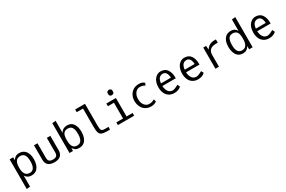

<svg xmlns="http://www.w3.org/2000/svg" viewBox="169 -2382 6264 4208"><g transform="rotate(-30 3300.5 -277.5)"><path d="M165.5 -271Q165.5 -56.2 315.9 -56.2Q451.2 -56.2 451.2 -271Q451.2 -390.1 414.8 -436.8Q378.4 -483.4 314.5 -483.4Q189.5 -483.4 169.9 -338.9Q165.5 -308.6 165.5 -271ZM319.3 12.2Q267.6 12.2 227.5 -11.7Q187.5 -35.6 166.5 -73.2V205.6L77.6 215.3V-535.6H166.5V-461.9Q189.9 -502 229 -526.9Q268.1 -551.8 317.4 -551.8Q449.7 -551.8 505.4 -442.4Q540.5 -373 540.5 -277.3Q540.5 -124.5 466.8 -44.9Q414.1 12.2 319.3 12.2Z M1107.4 -173.8Q1107.4 12.2 900.4 12.2Q693.4 12.2 693.4 -173.8V-535.6H782.2V-166Q782.2 -108.9 810.5 -82.5Q838.9 -56.2 900.4 -56.2Q961.9 -56.2 990.2 -82.5Q1018.6 -108.9 1018.6 -166V-535.6H1107.4Z M1376 -204.1Q1384.8 -135.7 1417 -96.2Q1449.7 -56.6 1516.6 -56.6Q1606.9 -56.6 1638.7 -150.4Q1654.8 -199.7 1654.8 -253.2Q1654.8 -306.6 1651.4 -335.4Q1644 -403.8 1613 -443.6Q1582 -483.4 1516.6 -483.4Q1407.2 -483.4 1382.8 -377.9Q1372.6 -334 1372.6 -283.9Q1372.6 -233.9 1376 -204.1ZM1372.6 -461.9Q1426.8 -551.8 1534.9 -551.8Q1643.1 -551.8 1693.6 -473.6Q1744.1 -395.5 1744.1 -277.3Q1744.1 -122.6 1670.9 -44.4Q1618.2 12.2 1527.3 12.2Q1467.3 12.2 1435.8 -10Q1404.3 -32.2 1372.6 -73.2L1371.6 0H1283.7V-754.4L1372.6 -764.2Z M2307.6 0H2236.8Q2142.6 0 2102.1 -19.5Q2078.6 -30.8 2064.9 -45.4Q2028.8 -83 2027.3 -211.4V-695.8H1867.2V-764.2H2116.2V-215.8Q2116.2 -118.7 2134 -96.7Q2151.9 -74.7 2178.7 -71.5Q2205.6 -68.4 2233.4 -68.4H2312Z M2663.1 -676.8V-725.1Q2663.1 -742.7 2682.9 -756.1Q2702.6 -769.5 2722.2 -769.5Q2741.7 -769.5 2761.5 -756.1Q2781.2 -742.7 2781.2 -725.1V-676.8Q2781.2 -659.2 2761.5 -645.8Q2741.7 -632.3 2722.2 -632.3Q2702.6 -632.3 2682.9 -645.8Q2663.1 -659.2 2663.1 -676.8ZM2524.9 -467.3V-535.6H2766.6V-68.4H2919.9V0H2507.8V-68.4H2677.7V-467.3Z M3489.7 -35.2Q3438.5 12.2 3343.8 12.2Q3283.2 12.2 3233.4 -11Q3183.6 -34.2 3151.9 -73.2Q3085 -155.3 3085 -271Q3085 -345.7 3115.5 -409.2Q3146 -472.7 3205.6 -512.2Q3265.1 -551.8 3352.5 -551.8Q3439.9 -551.8 3488.3 -505.4L3465.8 -445.8Q3409.7 -483.4 3338.9 -483.4Q3268.1 -483.4 3221.4 -422.9Q3174.8 -362.3 3174.8 -268.8Q3174.8 -175.3 3221.4 -115.7Q3268.1 -56.2 3340.6 -56.2Q3413.1 -56.2 3468.3 -95.2Z M3900.4 -552.2Q4013.7 -552.2 4066.4 -474.6Q4119.1 -397 4119.1 -283.7V-253.9H3779.8Q3782.7 -171.4 3821 -113.8Q3859.4 -56.2 3936 -56.2Q3987.3 -61 4079.1 -111.8L4108.4 -51.3Q4044.9 12.2 3935.1 12.2Q3856.4 12.2 3800.3 -25.1Q3744.1 -62.5 3717 -125.7Q3689.9 -189 3689.9 -268.6Q3689.9 -348.1 3715.1 -411.4Q3740.2 -474.6 3790.3 -513.4Q3840.3 -552.2 3900.4 -552.2ZM4034.2 -318.8Q4024.4 -483.4 3918.9 -483.4Q3799.8 -483.4 3782.7 -318.8Z M4500.5 -552.2Q4613.8 -552.2 4666.5 -474.6Q4719.2 -397 4719.2 -283.7V-253.9H4379.9Q4382.8 -171.4 4421.1 -113.8Q4459.5 -56.2 4536.1 -56.2Q4587.4 -61 4679.2 -111.8L4708.5 -51.3Q4645 12.2 4535.2 12.2Q4456.5 12.2 4400.4 -25.1Q4344.2 -62.5 4317.1 -125.7Q4290 -189 4290 -268.6Q4290 -348.1 4315.2 -411.4Q4340.3 -474.6 4390.4 -513.4Q4440.4 -552.2 4500.5 -552.2ZM4634.3 -318.8Q4624.5 -483.4 4519 -483.4Q4399.9 -483.4 4382.8 -318.8Z M5065.9 0H4977.1V-535.6H5049.8L5057.1 -436.5Q5089.8 -493.2 5143.1 -522.5Q5196.3 -551.8 5263.7 -551.8H5306.6V-469.2H5251Q5165.5 -469.2 5115.7 -426.5Q5065.9 -383.8 5065.9 -297.9Z M5829.6 -271Q5829.6 -396 5792.5 -439.7Q5755.4 -483.4 5687 -483.4Q5592.3 -483.4 5564.5 -389.6Q5549.3 -338.4 5549.3 -266.1Q5549.3 -56.2 5687 -56.2Q5829.6 -56.2 5829.6 -271ZM5829.6 -461.9V-754.4L5918.5 -764.2V0H5829.6V-83Q5775.4 12.2 5676.3 12.2Q5563 12.2 5511.5 -68.8Q5460 -149.9 5460 -272.5Q5460 -419.9 5535.2 -497.1Q5587.9 -551.8 5676.8 -551.8Q5737.3 -551.8 5775.1 -526.9Q5813 -502 5829.6 -461.9Z M6300.8 -552.2Q6414.1 -552.2 6466.8 -474.6Q6519.5 -397 6519.5 -283.7V-253.9H6180.2Q6183.1 -171.4 6221.4 -113.8Q6259.8 -56.2 6336.4 -56.2Q6387.7 -61 6479.5 -111.8L6508.8 -51.3Q6445.3 12.2 6335.4 12.2Q6256.8 12.2 6200.7 -25.1Q6144.5 -62.5 6117.4 -125.7Q6090.3 -189 6090.3 -268.6Q6090.3 -348.1 6115.5 -411.4Q6140.6 -474.6 6190.7 -513.4Q6240.7 -552.2 6300.8 -552.2ZM6434.6 -318.8Q6424.8 -483.4 6319.3 -483.4Q6200.2 -483.4 6183.1 -318.8Z"/></g></svg>

Font: Oxygen Mono
Style: Regular
Weight: 400
Designer: Vernon Adams
Foundry: Vernon Adams
Version: Version 0.201; ttfautohint (v0.8) -r 50 -G 200 -x